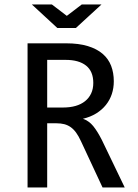

<svg xmlns="http://www.w3.org/2000/svg" viewBox="-39 -830 609 850"><path d="M513.2 0H415L319.8 -204.1Q309.1 -227.5 297.9 -242.9Q286.6 -258.3 273.7 -267.3Q260.7 -276.4 245.4 -280.3Q230 -284.2 210.9 -284.2H169.9V0H83V-638.2H253.9Q309.6 -638.2 349.6 -626Q389.6 -613.8 415.3 -591.8Q440.9 -569.8 452.9 -538.8Q464.8 -507.8 464.8 -470.2Q464.8 -440.4 456.1 -413.8Q447.3 -387.2 429.9 -365.5Q412.6 -343.8 387 -327.9Q361.3 -312 328.1 -304.2Q355 -294.9 373.8 -271.7Q392.6 -248.5 412.1 -210ZM374 -462.9Q374 -514.2 342 -539.6Q310.1 -564.9 252 -564.9H169.9V-354H240.2Q271 -354 295.7 -361.1Q320.3 -368.2 337.6 -382.1Q355 -396 364.5 -416.3Q374 -436.5 374 -462.9ZM102.1 -810.1H190.9L256.8 -759.8L322.8 -810.1H410.2L296.9 -706.1H214.8ZM-19 -638.2Z"/></svg>

Font: Code New Roman
Style: Regular
Weight: 400
Monospace: yes
Designer: Sam Radian
Foundry: Code New Roman
Version: Version 2.00 November 29, 2014